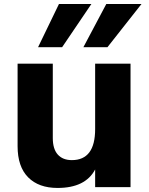

<svg xmlns="http://www.w3.org/2000/svg" viewBox="-20 -886 730 943"><path d="M66.4 -168V-573.2H239.3V-208Q239.3 -154.3 263.7 -127Q288.1 -99.6 333 -99.6Q447.3 -99.6 447.3 -252V-573.2H621.1V33.2H447.3V-53.7Q399.4 37.1 262.7 37.1Q169.9 37.1 118.2 -15.1Q66.4 -67.4 66.4 -168ZM167 -654.3 269.5 -866.2H428.7L285.2 -654.3ZM389.6 -654.3 502 -866.2H674.8L507.8 -654.3Z"/></svg>

Font: GenEi M Gothic v2 Heavy
Style: Regular
Weight: 800
Version: Version 2.0